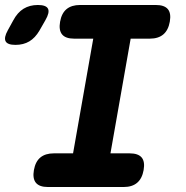

<svg xmlns="http://www.w3.org/2000/svg" viewBox="-124 -750 744 770"><path d="M34 -627Q17 -598 -6.5 -584Q-30 -570 -62 -570Q-94 -570 -101.5 -584.5Q-109 -599 -93 -628L-71 -668Q-54 -700 -29.5 -715Q-5 -730 28 -730Q61 -730 68.5 -715Q76 -700 58 -669ZM319 -135H396Q430 -135 444 -118.5Q458 -102 452 -68Q446 -34 426 -17Q406 0 372 0H68Q34 0 20 -17Q6 -34 12 -68Q18 -102 38 -118.5Q58 -135 92 -135H169L250 -595H173Q139 -595 125 -612Q111 -629 117 -663Q123 -697 143 -713.5Q163 -730 197 -730H501Q535 -730 549 -713.5Q563 -697 557 -663Q551 -629 531 -612Q511 -595 477 -595H400Z"/></svg>

Font: Maple Mono ExtraBold
Style: Italic
Weight: 800
Italic angle: -10°
Monospace: yes
Designer: subframe7536
Version: Version 7.200